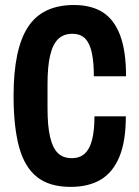

<svg xmlns="http://www.w3.org/2000/svg" viewBox="-20 -719 542 751"><path d="M256 12Q173.9 12 125.1 -26.4Q76.3 -64.8 54.7 -143.8Q33.1 -222.8 33.1 -344.2Q33.1 -527.2 89.4 -613.3Q145.6 -699.4 269.2 -699.4Q336.8 -699.4 381.5 -671.3Q426.1 -643.2 449.6 -581.7Q473 -520.3 473 -420.7H347.1Q347.1 -474.3 339.4 -511.5Q331.7 -548.8 313.5 -567.8Q295.3 -586.8 262.5 -586.8Q228.6 -586.8 207.4 -566.2Q186.2 -545.5 176.1 -502.3Q165.9 -459 165.9 -390.2V-294.7Q165.9 -226.4 175.8 -183.6Q185.7 -140.7 206 -120.5Q226.4 -100.4 260.4 -100.4Q292.3 -100.4 311.8 -118.5Q331.3 -136.7 340.4 -172.9Q349.5 -209.2 349.5 -264.1H472.2Q472.2 -166.2 446.8 -105.3Q421.4 -44.4 373.8 -16.2Q326.2 12 256 12Z"/></svg>

Font: Archivo SemiBold ExtraCondensed
Style: Regular
Weight: 600
Width: 2
Version: Version 2.001